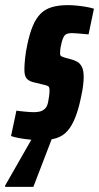

<svg xmlns="http://www.w3.org/2000/svg" viewBox="-66 -538 386 748"><path d="M94 8Q75 8 53 6Q31 4 11 0.5Q-9 -3 -23 -8L-2 -107Q4 -106 13 -105Q22 -104 32 -103Q42 -102 51 -101.5Q60 -101 67 -101Q76 -101 87 -103Q98 -105 107.5 -113Q117 -121 121 -138Q123 -147 125 -161.5Q127 -176 127 -185Q127 -199 122 -202Q117 -205 108 -207L63 -218Q47 -222 38 -232Q29 -242 29 -267Q29 -283 31.5 -309Q34 -335 41 -367Q50 -409 62 -437.5Q74 -466 91.5 -484Q109 -502 135.5 -510Q162 -518 199 -518Q216 -518 235 -516Q254 -514 271 -511Q288 -508 300 -504L279 -404Q269 -405 257 -406Q245 -407 234 -408Q223 -409 214 -409Q202 -409 194.5 -406Q187 -403 182.5 -395Q178 -387 174 -372Q172 -364 170 -353Q168 -342 168 -331Q168 -321 173.5 -318.5Q179 -316 185 -314L214 -306Q225 -303 235.5 -297Q246 -291 253 -277.5Q260 -264 260 -238Q260 -225 258 -207Q256 -189 251 -166Q241 -115 227.5 -81Q214 -47 196.5 -27.5Q179 -8 154 0Q129 8 94 8ZM-46 190V185L70 -18H142V-13L64 190Z"/></svg>

Font: Saira UltraCondensed Black
Style: Italic
Weight: 900
Width: 1
Italic angle: -12°
Designer: Hector Gatti with collaboration of the Omnibus-Type team
Foundry: Omnibus-Type
Version: Version 1.101